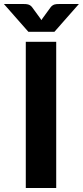

<svg xmlns="http://www.w3.org/2000/svg" viewBox="-52 -933 412 953"><path d="M227 0H76V-725.5H227ZM339.5 -913 218 -775H89L-32.5 -913H67.5Q71.5 -913 76.5 -912.8Q81.5 -912.5 87 -911Q92.5 -909.5 97.8 -906.2Q103 -903 107.5 -897L145.5 -845Q148 -842 149.8 -839Q151.5 -836 153.5 -833Q155.5 -836 157.2 -839Q159 -842 161.5 -845L199 -896.5Q203.5 -902.5 208.8 -906Q214 -909.5 219.5 -911Q225 -912.5 230.2 -912.8Q235.5 -913 239.5 -913Z"/></svg>

Font: Lato 2
Style: Regular
Weight: 800
Designer: Lukasz Dziedzic with Adam Twardoch and Botio Nikoltchev
Foundry: tyPoland Lukasz Dziedzic
Version: Version 2.015; 2015-08-06; http://www.latofonts.com/